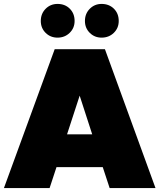

<svg xmlns="http://www.w3.org/2000/svg" viewBox="-20 -959 813 979"><path d="M0 0 258.8 -708H515.1L772.9 0H539.1L503.9 -106.9H268.1L232.9 0ZM188 -852.1Q188 -889.2 212.6 -914.1Q237.3 -939 273.4 -939Q311.5 -939 335.9 -914.6Q360.4 -890.1 360.4 -852.1Q360.4 -815.9 335.2 -791.5Q310.1 -767.1 273.4 -767.1Q237.3 -767.1 212.6 -791.5Q188 -815.9 188 -852.1ZM321.8 -273.9H450.2L386.2 -471.2ZM413.1 -852.1Q413.1 -889.2 437.7 -914.1Q462.4 -939 498 -939Q536.1 -939 560.8 -914.6Q585.4 -890.1 585.4 -852.1Q585.4 -815.9 560.3 -791.5Q535.2 -767.1 498 -767.1Q462.4 -767.1 437.7 -791.5Q413.1 -815.9 413.1 -852.1Z"/></svg>

Font: Poppins Black
Style: Regular
Weight: 900
Designer: Ninad Kale (Devanagari), Jonny Pinhorn (Latin)
Foundry: Indian Type Foundry
Version: 4.004